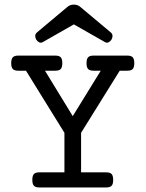

<svg xmlns="http://www.w3.org/2000/svg" viewBox="-20 -824 640 844"><path d="M263.2 -240.2 94.2 -513.2H60.1Q43.5 -513.2 36.4 -520.5Q29.3 -527.8 29.3 -546.4Q29.3 -564.9 36.4 -572.3Q43.5 -579.6 60.1 -579.6H223.1Q239.7 -579.6 246.8 -572.3Q253.9 -564.9 253.9 -546.4Q253.9 -527.8 246.8 -520.5Q239.7 -513.2 223.1 -513.2H177.7L299.8 -313.5L422.9 -513.2H391.1Q374.5 -513.2 367.4 -520.5Q360.4 -527.8 360.4 -546.4Q360.4 -564.9 367.4 -572.3Q374.5 -579.6 391.1 -579.6H539.6Q556.2 -579.6 563.2 -572.3Q570.3 -564.9 570.3 -546.4Q570.3 -527.8 563.2 -520.5Q556.2 -513.2 539.6 -513.2H506.3L336.4 -240.2V-66.4H446.8Q463.4 -66.4 470.5 -59.1Q477.5 -51.8 477.5 -33.2Q477.5 -14.6 470.5 -7.3Q463.4 0 446.8 0H152.8Q136.2 0 129.2 -7.3Q122.1 -14.6 122.1 -33.2Q122.1 -51.8 129.2 -59.1Q136.2 -66.4 152.8 -66.4H263.2ZM168.5 -639.2Q160.2 -634.3 152.3 -637.9Q144.5 -641.6 139.6 -649.4Q134.8 -657.2 134.8 -666Q134.8 -674.8 142.6 -681.6L277.8 -794.9Q288.6 -803.7 304.7 -803.7Q320.3 -803.7 331.5 -794.9L466.8 -681.6Q474.6 -674.8 474.6 -666Q474.6 -657.2 469.7 -649.4Q464.8 -641.6 457 -637.9Q449.2 -634.3 440.9 -639.2L304.7 -716.8Z"/></svg>

Font: Courier Prime
Style: Regular
Weight: 400
Designer: Alan Dague-Greene
Foundry: Quote-Unquote Apps
Version: Version 1.203